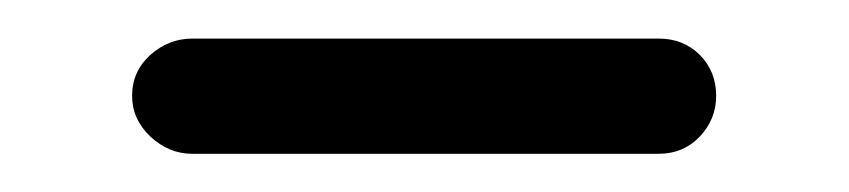

<svg xmlns="http://www.w3.org/2000/svg" viewBox="-20 -294 442 100"><path d="M80.1 -213.9Q67.9 -213.9 58.3 -222.9Q48.8 -231.9 48.8 -244.1Q48.8 -256.8 58.3 -265.4Q67.9 -273.9 80.1 -273.9H323.2Q335.9 -273.9 344.5 -265.4Q353 -256.8 353 -244.1Q353 -231.9 344.5 -222.9Q335.9 -213.9 323.2 -213.9Z"/></svg>

Font: Comic Neue
Style: Regular
Weight: 400
Designer: Craig Rozynski
Foundry: Craig Rozynski
Version: Version 2.003;hotconv 1.0.109;makeotfexe 2.5.65596